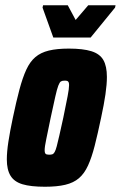

<svg xmlns="http://www.w3.org/2000/svg" viewBox="-20 -703 460 731"><path d="M151 8Q97 8 65.5 -1.5Q34 -11 20 -34Q6 -57 6 -96Q6 -125 12 -164Q18 -203 29 -255Q42 -317 54 -362Q66 -407 80 -437.5Q94 -468 114.5 -485.5Q135 -503 166 -510.5Q197 -518 242 -518Q296 -518 328 -508Q360 -498 373.5 -474.5Q387 -451 387 -410Q387 -382 381.5 -344Q376 -306 365 -255Q352 -193 340.5 -148Q329 -103 315 -72.5Q301 -42 280.5 -24.5Q260 -7 228.5 0.5Q197 8 151 8ZM167 -114Q174 -114 179 -115.5Q184 -117 188 -124Q192 -131 196 -146Q200 -161 206 -187.5Q212 -214 221 -255Q232 -308 237.5 -337Q243 -366 243 -379Q243 -387 241 -390.5Q239 -394 235.5 -395Q232 -396 226 -396Q217 -396 212 -393Q207 -390 202 -377Q197 -364 190.5 -335Q184 -306 173 -255Q162 -201 156 -172.5Q150 -144 150 -131Q150 -123 152 -119.5Q154 -116 158 -115Q162 -114 167 -114ZM183 -560 142 -674 144 -683H238L268 -627L316 -683H420L418 -674L325 -560Z"/></svg>

Font: Saira Condensed Black
Style: Italic
Weight: 900
Width: 3
Italic angle: -12°
Designer: Hector Gatti with collaboration of the Omnibus-Type team
Foundry: Omnibus-Type
Version: Version 1.101